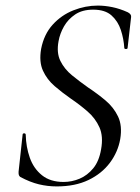

<svg xmlns="http://www.w3.org/2000/svg" viewBox="-20 -656 502 688"><path d="M183.2 12Q151 12 119.5 4.5Q88 -3 52.6 -22Q48.6 -25 47.4 -29.5Q46.2 -34 46.6 -41L61 -173.2Q61 -178.2 66.5 -178.2Q72 -178.2 72.2 -173.2Q73.2 -129.6 86.8 -90.9Q100.4 -52.2 130.3 -28.1Q160.2 -4 207.8 -4Q237.6 -4 265.3 -15.7Q293 -27.4 314 -52.8Q335 -78.2 342.2 -120.6Q350.8 -167.4 336.3 -199.8Q321.8 -232.2 293.7 -256.6Q265.6 -281 234 -302.4Q203 -324 175.7 -347.5Q148.4 -371 133.9 -402.8Q119.4 -434.6 127.4 -481Q137.6 -533.2 168.8 -567.6Q200 -602 243 -619Q286 -636 330.4 -636Q355 -636 382.2 -630.5Q409.4 -625 438 -612Q451.2 -605 449.8 -595L437.2 -484.2Q437 -480.4 431.3 -480.4Q425.6 -480.4 425.4 -484.2Q423.4 -516.8 413.1 -548.3Q402.8 -579.8 379.7 -600.6Q356.6 -621.4 313.8 -621.4Q275 -621.4 249.4 -604.2Q223.8 -587 209.2 -561.3Q194.6 -535.6 189.8 -508.4Q182 -467 196.4 -437.7Q210.8 -408.4 238 -386.2Q265.2 -364 295.8 -342.4Q328.8 -320.6 358 -296.1Q387.2 -271.6 403 -238.5Q418.8 -205.4 410.8 -157.6Q402.6 -111.2 373.7 -72.6Q344.8 -34 297.1 -11Q249.4 12 183.2 12Z"/></svg>

Font: Cormorant Light
Style: Italic
Weight: 300
Italic angle: -10°
Designer: Christian Thalmann (Catharsis Fonts)
Foundry: Catharsis Fonts
Version: Version 4.000